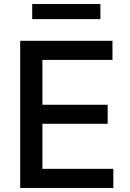

<svg xmlns="http://www.w3.org/2000/svg" viewBox="-20 -929 643 949"><path d="M79.9 0V-727.3H535.9V-632.8H189.6V-411.2H512.1V-317.1H189.6V-94.5H540.1V0ZM476.2 -909.1V-834.5H139.2V-909.1Z"/></svg>

Font: InterMG Medium
Style: Regular
Weight: 500
Designer: Rasmus Andersson
Foundry: rsms
Version: Version 3.019;December 26, 2023;FontCreator 15.0.0.2955 64-b